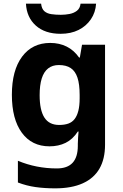

<svg xmlns="http://www.w3.org/2000/svg" viewBox="-20 -791 673 1051"><path d="M255 -556Q305 -556 345 -536Q385 -516 413 -476H417L429 -546H555V1Q555 79 524.5 132Q494 185 433 212.5Q372 240 282 240Q224 240 174.5 233Q125 226 78 208V89Q128 110 181.5 120.5Q235 131 291 131Q349 131 377.5 100Q406 69 406 7V-4Q406 -21 407.5 -39Q409 -57 410 -71H406Q378 -28 339 -9Q300 10 251 10Q154 10 99.5 -64.5Q45 -139 45 -272Q45 -406 101 -481Q157 -556 255 -556ZM302 -435Q267 -435 243.5 -416.5Q220 -398 208.5 -361.5Q197 -325 197 -270Q197 -188 223 -147.5Q249 -107 304 -107Q333 -107 354 -114.5Q375 -122 388.5 -139.5Q402 -157 409 -185Q416 -213 416 -253V-271Q416 -330 404 -366Q392 -402 367 -418.5Q342 -435 302 -435ZM506 -771Q503 -723 477.5 -685.5Q452 -648 410 -627Q368 -606 312 -606Q226 -606 176 -651Q126 -696 122 -771H205Q208 -743 222.5 -730Q237 -717 261 -713.5Q285 -710 313 -710Q337 -710 360.5 -714.5Q384 -719 401 -732Q418 -745 421 -771Z"/></svg>

Font: Noto Sans Armenian
Style: Regular
Weight: 400
Designer: Monotype Design Team
Foundry: Monotype Imaging Inc.
Version: Version 2.007